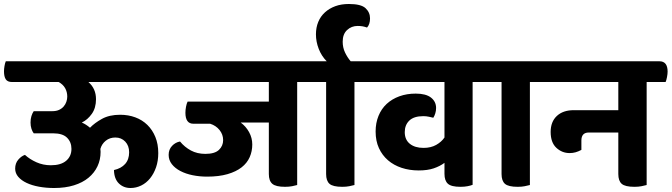

<svg xmlns="http://www.w3.org/2000/svg" viewBox="-53 -925 3365 962"><path d="M390 -514Q428 -481 428 -428Q428 -384 407 -354.5Q386 -325 357 -311Q378 -302 398 -285Q421 -309 458 -329.5Q495 -350 549 -350Q590 -350 625 -337Q660 -324 685.5 -299Q711 -274 725.5 -238.5Q740 -203 740 -158Q740 -119 729 -87Q718 -55 699 -31.5Q680 -8 654.5 4.5Q629 17 601 17Q566 17 542.5 -6Q519 -29 518 -73Q554 -81 574 -103.5Q594 -126 594 -162Q594 -195 574.5 -215.5Q555 -236 525 -236Q497 -236 477 -220Q457 -204 450 -179Q451 -174 451 -164Q451 -125 435.5 -92Q420 -59 390.5 -34.5Q361 -10 317.5 3.5Q274 17 218 17Q178 17 142.5 10.5Q107 4 80.5 -8.5Q54 -21 38.5 -39Q23 -57 23 -80Q23 -107 38.5 -125Q54 -143 72 -149Q96 -127 129.5 -112Q163 -97 202 -97Q252 -97 278.5 -119.5Q305 -142 305 -179Q305 -213 283 -235Q261 -257 213 -257H116Q109 -266 104.5 -280Q100 -294 100 -311Q100 -329 104.5 -343.5Q109 -358 116 -368H210Q229 -368 243 -374.5Q257 -381 266 -391.5Q275 -402 279.5 -415Q284 -428 284 -441Q284 -464 273.5 -483Q263 -502 241 -514H8Q-15 -514 -24 -527.5Q-33 -541 -33 -568Q-33 -579 -30.5 -594Q-28 -609 -24 -618H759Q800 -618 800 -566Q800 -555 797.5 -539Q795 -523 790 -514Z M1436 -514V2Q1426 5 1410.5 8Q1395 11 1375 11Q1329 11 1311.5 -4Q1294 -19 1294 -53V-311H1153Q1179 -292 1195 -263Q1211 -234 1211 -201Q1211 -167 1198 -137.5Q1185 -108 1157.5 -86.5Q1130 -65 1087 -52.5Q1044 -40 985 -40Q947 -40 912.5 -47Q878 -54 851 -68Q824 -82 808 -102.5Q792 -123 792 -149Q792 -176 809 -194Q826 -212 849 -216Q872 -188 903.5 -171Q935 -154 976 -154Q1023 -154 1044 -174Q1065 -194 1065 -223Q1065 -251 1047 -273.5Q1029 -296 1000 -305H916Q876 -305 876 -360Q876 -374 879 -390Q882 -406 887 -416H1294V-514H778Q755 -514 746 -527.5Q737 -541 737 -568Q737 -579 739.5 -594Q742 -609 746 -618H1500Q1541 -618 1541 -566Q1541 -555 1538 -539Q1535 -523 1531 -514Z M1723 -514V2Q1712 5 1697 8Q1682 11 1662 11Q1615 11 1598 -4Q1581 -19 1581 -53V-514H1516Q1493 -514 1484 -527.5Q1475 -541 1475 -568Q1475 -579 1477.5 -594Q1480 -609 1484 -618H1584Q1558 -644 1544 -680Q1530 -716 1530 -753Q1530 -787 1541.5 -815Q1553 -843 1575 -863Q1597 -883 1627 -894Q1657 -905 1695 -905Q1756 -905 1778.5 -884Q1801 -863 1801 -833Q1801 -803 1786 -787Q1775 -791 1764 -793Q1753 -795 1739 -795Q1708 -795 1686 -774.5Q1664 -754 1664 -716Q1664 -687 1675.5 -662.5Q1687 -638 1704 -618H1787Q1828 -618 1828 -566Q1828 -555 1825 -539Q1822 -523 1817 -514Z M2315 -514V1Q2305 5 2289.5 8Q2274 11 2254 11Q2208 11 2191 -4.5Q2174 -20 2174 -54V-109Q2151 -92 2120 -81.5Q2089 -71 2045 -71Q1999 -71 1959.5 -84Q1920 -97 1891 -122Q1862 -147 1845.5 -183Q1829 -219 1829 -266Q1829 -309 1843.5 -344.5Q1858 -380 1884.5 -404.5Q1911 -429 1948 -442.5Q1985 -456 2030 -456Q2081 -456 2106.5 -436Q2132 -416 2132 -384Q2132 -370 2128 -357Q2124 -344 2118 -335Q2110 -337 2096.5 -340Q2083 -343 2068 -343Q2021 -343 1998 -321Q1975 -299 1975 -263Q1975 -225 2000.5 -204.5Q2026 -184 2069 -184Q2106 -184 2132.5 -199Q2159 -214 2174 -236V-514H1798Q1775 -514 1766 -527.5Q1757 -541 1757 -568Q1757 -579 1759.5 -594Q1762 -609 1766 -618H2379Q2420 -618 2420 -566Q2420 -555 2417 -539Q2414 -523 2410 -514Z M2602 -514V2Q2591 5 2576 8Q2561 11 2541 11Q2494 11 2477 -4Q2460 -19 2460 -53V-514H2395Q2372 -514 2363 -527.5Q2354 -541 2354 -568Q2354 -579 2356.5 -594Q2359 -609 2363 -618H2666Q2707 -618 2707 -566Q2707 -555 2704 -539Q2701 -523 2696 -514Z M3187 -514V2Q3176 5 3161 8Q3146 11 3126 11Q3079 11 3062 -4Q3045 -19 3045 -53V-261H2897Q2860 -261 2860 -221V-174Q2845 -166 2831 -162Q2817 -158 2801 -158Q2763 -158 2734.5 -184.5Q2706 -211 2706 -264Q2706 -315 2737 -344Q2768 -373 2822 -373H3045V-514H2677Q2654 -514 2645 -527.5Q2636 -541 2636 -568Q2636 -579 2638.5 -594Q2641 -609 2645 -618H3251Q3292 -618 3292 -566Q3292 -555 3289 -539Q3286 -523 3282 -514Z"/></svg>

Font: Baloo 2
Style: Bold
Weight: 700
Designer: Sarang Kulkarni and Ek Type
Foundry: Ek Type
Version: Version 1.640;hotconv 1.0.111;makeotfexe 2.5.65597; ttfautoh